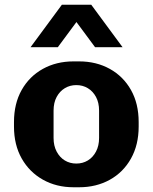

<svg xmlns="http://www.w3.org/2000/svg" viewBox="-20 -780 644 810"><path d="M290 10Q218 10 161 -22Q104 -54 71.5 -111.5Q39 -169 39 -246V-265Q39 -343 71.5 -400.5Q104 -458 161 -489.5Q218 -521 290 -521H314Q386 -521 443 -489.5Q500 -458 532.5 -400.5Q565 -343 565 -265V-246Q565 -169 532.5 -111Q500 -53 443 -21.5Q386 10 314 10ZM302 -90Q329 -90 350.5 -103Q372 -116 385 -140.5Q398 -165 398 -198V-313Q398 -347 385 -371Q372 -395 350.5 -408Q329 -421 302 -421Q275 -421 253.5 -408Q232 -395 219 -371Q206 -347 206 -313V-198Q206 -165 219 -140.5Q232 -116 253.5 -103Q275 -90 302 -90ZM109 -581 241 -760H365L497 -581H381L264 -739H341L224 -581Z"/></svg>

Font: Chivo Medium
Style: Bold
Weight: 700
Version: Version 2.002